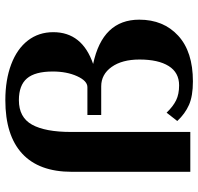

<svg xmlns="http://www.w3.org/2000/svg" viewBox="-32 -718 760 737"><g transform="rotate(-90 348.5 -350.0)"><path d="M252 -50 284 -91Q308 -66 331.5 -54.5Q355 -43 389 -43Q438 -43 463 -83Q488 -123 488 -195Q488 -262 459.5 -302Q431 -342 385 -342H275V-395H382Q406 -395 424 -434.5Q442 -474 442 -528Q442 -596 415.5 -627Q389 -658 332 -658Q266 -658 238 -607.5Q210 -557 210 -458V0H57V-455Q57 -581 127 -645.5Q197 -710 332 -710Q410 -710 469.5 -687.5Q529 -665 561 -623.5Q593 -582 593 -526Q593 -415 471 -373Q641 -337 641 -196Q641 -103 579.5 -46.5Q518 10 404 10Q348 10 314 -5Q280 -20 252 -50Z"/></g></svg>

Font: Fahkwang
Style: Bold
Weight: 700
Designer: Suppakit Chalermlarp | Katatrad Co.,Ltd.
Foundry: Cadson Demak Co.,Ltd.
Version: Version 1.000; ttfautohint (v1.6)